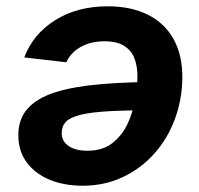

<svg xmlns="http://www.w3.org/2000/svg" viewBox="-20 -574 626 603"><path d="M318.8 -554.2Q391.6 -554.2 444.6 -527.6Q497.6 -501 525.4 -450.7Q553.2 -400.4 552.7 -329.1Q551.8 -260.3 528.8 -199Q505.9 -137.7 464.1 -91.1Q422.4 -44.4 365.2 -17.6Q308.1 9.3 239.7 9.3Q181.6 9.3 136 -9.5Q90.3 -28.3 64 -64Q37.6 -99.6 37.6 -149.4Q37.6 -200.7 67.4 -233.6Q97.2 -266.6 155.3 -284.7Q213.4 -302.7 298.3 -309.8Q383.3 -316.9 493.2 -316.9L478 -228Q384.8 -228 325.2 -224.9Q265.6 -221.7 232.7 -213.4Q199.7 -205.1 186.8 -191.4Q173.8 -177.7 173.8 -156.2Q173.8 -130.4 195.3 -115.5Q216.8 -100.6 254.4 -100.6Q302.2 -100.6 332.8 -124.5Q363.3 -148.4 380.4 -184.8Q397.5 -221.2 404.3 -260.7Q411.1 -300.3 411.6 -331.5Q412.1 -363.8 402.8 -389.2Q393.6 -414.6 370.8 -429.4Q348.1 -444.3 308.1 -444.3Q265.6 -444.3 233.9 -426.8Q202.1 -409.2 188.5 -378.4L56.2 -393.6Q83.5 -466.3 152.6 -510.3Q221.7 -554.2 318.8 -554.2Z"/></svg>

Font: Inter 16pt
Style: Bold Italic
Weight: 700
Italic angle: -9.3988°
Version: Version 4.001;git-66647c0bb